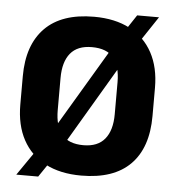

<svg xmlns="http://www.w3.org/2000/svg" viewBox="-51 -723 738 807"><g transform="rotate(5 317.5 -319.5)"><path d="M319.2 16.1Q230.5 16.1 167.8 -16.6Q105.2 -49.3 71.9 -110.9Q38.6 -172.5 38.6 -259.3V-378.5Q38.6 -510.8 108.9 -582.3Q179.2 -653.7 315.7 -653.7Q404.4 -653.7 467 -620.7Q529.7 -587.6 563 -525.9Q596.3 -464.2 596.3 -378.5V-259.3Q596.3 -125.4 526.2 -54.7Q456 16.1 319.2 16.1ZM139.8 35.9H47.4L142 -101.5L174.9 -147L416.4 -553.2L441.4 -593.9L495.2 -675.2H587.4L496.9 -539.3L464.9 -495.5L223.1 -86.2L201.7 -55.5ZM317.4 -111.9Q377.8 -111.9 407.6 -148.5Q437.5 -185 437.5 -252.8V-388.4Q437.5 -454 409.6 -489.8Q381.6 -525.7 317.4 -525.7Q256.8 -525.7 227 -489.3Q197.3 -452.9 197.3 -384.9V-249.3Q197.3 -181.5 226.4 -146.7Q255.5 -111.9 317.4 -111.9Z"/></g></svg>

Font: Anek Devanagari Medium
Style: Regular
Weight: 500
Designer: Kailash Malviya (Devanagari) & Yesha Goshar (Latin)
Foundry: Ek Type
Version: Version 1.003